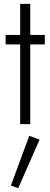

<svg xmlns="http://www.w3.org/2000/svg" viewBox="-20 -640 260 990"><path d="M9 -460V-411H211V-460ZM84 -620V0H136V-620ZM131 60 36 317 74 330 184 80Z"/></svg>

Font: NM-font
Style: Light
Weight: 500
Designer: ""
Foundry: ""
Version: ""